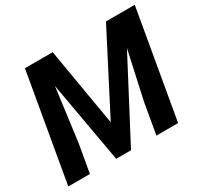

<svg xmlns="http://www.w3.org/2000/svg" viewBox="-147 -906 1155 1100"><g transform="rotate(-30 430.0 -355.5)"><path d="M317.4 -710.9 404.8 -196.8 669.9 -710.9H860.4L736.8 0H593.3L628.4 -202.6L697.8 -519L425.3 0H327.1L231.9 -537.1L186 -187L153.3 0H10.3L133.8 -710.9Z"/></g></svg>

Font: TypoPRO Roboto
Style: Bold Italic
Weight: 700
Italic angle: -12°
Designer: Google
Version: Version 2.136; 2016